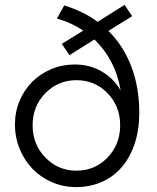

<svg xmlns="http://www.w3.org/2000/svg" viewBox="-20 -753 641 783"><path d="M263 -528 232 -574 319 -628Q296 -644 269 -656.5Q242 -669 212 -677L242 -731Q280 -719 314.5 -702.5Q349 -686 378 -664L488 -733L519 -687L422 -627Q483 -567 515.5 -482Q548 -397 548 -292Q548 -224 529.5 -168Q511 -112 477.5 -72.5Q444 -33 396 -11.5Q348 10 290 10Q238 10 192 -10Q146 -30 113 -64Q80 -98 60.5 -145Q41 -192 41 -246Q41 -297 60 -342Q79 -387 111.5 -419.5Q144 -452 189 -471Q234 -490 285 -490Q346 -490 395 -461.5Q444 -433 472 -384Q462 -446 434.5 -499Q407 -552 365 -592ZM292 -57Q367 -57 418.5 -110.5Q470 -164 470 -242Q470 -320 418.5 -373Q367 -426 292 -426Q217 -426 165 -373Q113 -320 113 -242Q113 -164 165 -110.5Q217 -57 292 -57Z"/></svg>

Font: Red Hat Display
Style: Regular
Weight: 400
Designer: Pentagram / MCKL
Foundry: Pentagram / MCKL
Version: Version 1.003; Red Hat Display